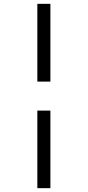

<svg xmlns="http://www.w3.org/2000/svg" viewBox="-20 -889 456 1000"><path d="M242.5 -869V-464H174.5V-869ZM242.5 -313V91H174.5V-313Z"/></svg>

Font: Merriweather 36pt Light
Style: Regular
Weight: 300
Designer: Eben Sorkin
Foundry: Eben Sorkin
Version: Version 2.100